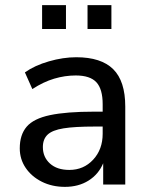

<svg xmlns="http://www.w3.org/2000/svg" viewBox="-20 -719 584 748"><path d="M233 9Q183 9 143 -11Q103 -31 80 -65Q57 -99 57 -141Q57 -194 84 -225.5Q111 -257 175 -270.5Q239 -284 347 -284H380V-313Q380 -372 355.5 -398.5Q331 -425 275 -425Q233 -425 191 -412.5Q149 -400 106 -372L77 -437Q115 -464 170.5 -480Q226 -496 277 -496Q374 -496 421 -449.5Q468 -403 468 -304V0H382V-83Q364 -40 325 -15.5Q286 9 233 9ZM250 -57Q306 -57 343 -97Q380 -137 380 -198V-226H349Q271 -226 227.5 -219Q184 -212 165.5 -194.5Q147 -177 147 -146Q147 -107 174.5 -82Q202 -57 250 -57ZM321 -606V-699H414V-606ZM144 -606V-699H237V-606Z"/></svg>

Font: Nunito Sans Medium
Style: Regular
Weight: 500
Designer: Vernon Adams
Foundry: Vernon Adams
Version: Version 3.101; ttfautohint (v1.8.4.7-5d5b);gftools[0.9.27]